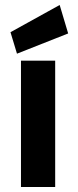

<svg xmlns="http://www.w3.org/2000/svg" viewBox="-20 -749 313 769"><path d="M253 -615 48 -534 22 -620 219 -729ZM64 0V-506H201V0Z"/></svg>

Font: LilGrotesk Bold
Style: Regular
Weight: 700
Designer: BSozoo
Foundry: BSozoo
Version: Version 1.001;PS 001.001;hotconv 1.0.70;makeotf.lib2.5.58329